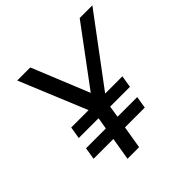

<svg xmlns="http://www.w3.org/2000/svg" viewBox="-181 -854 1008 1008"><g transform="rotate(-45 323.0 -350.0)"><path d="M207 0 228 -126H81L92 -193H239L250 -258H103L114 -325H243L88 -700H185L315 -381L552 -700H646L366 -325H494L483 -258H336L326 -193H472L461 -126H314L293 0Z"/></g></svg>

Font: CommitMono
Style: Italic
Weight: 400
Monospace: yes
Designer: Eigil Nikolajsen
Foundry: Eigil Nikolajsen
Version: Version 1.143